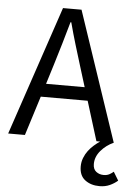

<svg xmlns="http://www.w3.org/2000/svg" viewBox="-71 -701 693 971"><g transform="rotate(5 275.5 -215.5)"><path d="M-12 0H73L136 -200H374L436 0H455Q440 10 424.5 23.5Q409 37 396.5 53.5Q384 70 376 90.5Q368 111 368 134Q368 180 397.5 202.5Q427 225 471 225Q500 225 523 214.5Q546 204 563 189L537 146Q528 154 516 160.5Q504 167 487 167Q465 167 449 154.5Q433 142 433 116Q433 79 459.5 48Q486 17 524 0L303 -656H209ZM157 -267 188 -367Q205 -422 221 -476.5Q237 -531 253 -588H257Q272 -531 288.5 -476.5Q305 -422 322 -367L353 -267Z"/></g></svg>

Font: Codetta
Style: Regular
Weight: 400
Italic angle: -11°
Designer: Ulrich Proeller
Foundry: PROSA GmbH
Version: Version 2.00;September 29, 2018;FontCreator 11.5.0.2427 64-b